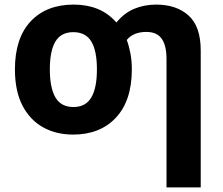

<svg xmlns="http://www.w3.org/2000/svg" viewBox="-20 -576 969 836"><path d="M554 -274Q554 -138 485 -64Q416 10 298 10Q224 10 167 -22Q110 -54 77.5 -117Q45 -180 45 -274Q45 -410 113.5 -483Q182 -556 301 -556Q359 -556 405.5 -537Q452 -518 487 -478Q520 -519 564 -537.5Q608 -556 660 -556Q748 -556 801 -508.5Q854 -461 854 -356V240H705V-319Q705 -378 684 -407.5Q663 -437 617 -437Q561 -437 532 -402Q542 -375 548 -343Q554 -311 554 -274ZM197 -274Q197 -193 221.5 -151.5Q246 -110 300 -110Q353 -110 377.5 -151.5Q402 -193 402 -274Q402 -355 377.5 -395.5Q353 -436 299 -436Q246 -436 221.5 -395.5Q197 -355 197 -274Z"/></svg>

Font: Noto Sans
Style: Bold
Weight: 700
Designer: Monotype Design Team
Foundry: Monotype Imaging Inc.
Version: Version 2.000;GOOG;noto-source:20170915:90ef993387c0; ttfaut